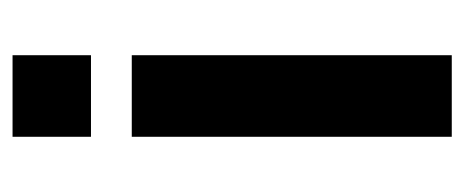

<svg xmlns="http://www.w3.org/2000/svg" viewBox="-237 -503 740 306"><g transform="rotate(90 133.0 -350.0)"><path d="M68 -125H198V0H68ZM68 -700H198V-190H68Z"/></g></svg>

Font: Gudea
Style: Bold
Weight: 700
Designer: Agustina Mingote
Foundry: Agustina Mingote
Version: Version 1.002